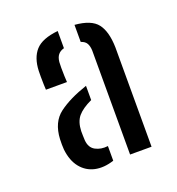

<svg xmlns="http://www.w3.org/2000/svg" viewBox="-89 -880 534 579"><g transform="rotate(-20 178.0 -591.0)"><path d="M235.2 -381.8V-715.6Q234.7 -729.7 229.6 -738.7Q224.6 -747.7 211.4 -751.8V-806.6Q264 -802.4 283.4 -777.2Q302.9 -752 304.1 -700.8V-381.8ZM52.9 -464.1Q52.4 -471.4 52.2 -480.1Q52 -488.8 52.5 -497.7Q55.2 -551.5 89.5 -577.1Q123.8 -602.8 181.1 -622V-576.3Q150.1 -561.8 135.9 -545Q121.8 -528.1 120.8 -498.3Q120.7 -494.2 121 -484.2Q121.2 -474.2 121.6 -468.9Q123.6 -444.3 141.2 -435.1Q158.7 -425.8 181.1 -428.7V-381.7Q148.2 -370.9 120.5 -376.9Q92.9 -383 75 -405.2Q57 -427.5 52.9 -464.1ZM63.6 -652.3Q63.1 -657.8 62.8 -669.9Q62.5 -681.9 62.4 -694.3Q62.4 -706.7 62.6 -712.6Q64.1 -754.5 85.1 -777.9Q106.2 -801.3 157.4 -806.5V-751.4Q144.6 -747.9 138.1 -739.6Q131.5 -731.4 130.1 -716.7Q129.6 -711.5 129.6 -698.4Q129.6 -685.3 130.1 -671.9Q130.6 -658.5 131.1 -652.3Z"/></g></svg>

Font: Big Shoulders Stencil Text SC Thin
Style: Regular
Weight: 100
Designer: Patric King
Foundry: XO Type Co
Version: Version 2.001